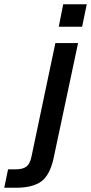

<svg xmlns="http://www.w3.org/2000/svg" viewBox="-112 -735 429 905"><path d="M-92 150 -74 63H-36Q-5 63 12 50.5Q29 38 36 5L149 -532H256L141 9Q124 89 83.5 119.5Q43 150 -38 150ZM165 -609 186 -715H297L275 -609Z"/></svg>

Font: Geist Medium
Style: Italic
Weight: 500
Italic angle: -12°
Designer: Basement.studio, Andrés Briganti, Mateo Zaragoza
Foundry: Basement.studio, Vercel, Andrés Briganti, Guido Ferreyra, Mateo Zaragoza
Version: Version 1.500; ttfautohint (v1.8.4.7-5d5b)